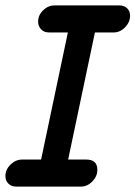

<svg xmlns="http://www.w3.org/2000/svg" viewBox="-30 -690 501 710"><path d="M30 0Q12 0 1 -11Q-10 -22 -10 -39Q-10 -63 9 -81.5Q28 -100 52 -100H122L221 -570H151Q133 -570 122 -581.5Q111 -593 111 -610Q111 -634 129.5 -652Q148 -670 172 -670H411Q429 -670 440 -659.5Q451 -649 451 -632Q451 -608 432.5 -589Q414 -570 390 -570H321L222 -100H289Q330 -100 330 -62Q330 -38 311.5 -19Q293 0 269 0Z"/></svg>

Font: Comic Neue
Style: Bold Italic
Weight: 700
Italic angle: -12°
Designer: Craig Rozynski
Foundry: Craig Rozynski
Version: Version 2.003